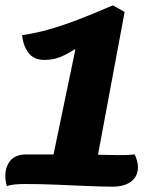

<svg xmlns="http://www.w3.org/2000/svg" viewBox="-22 -691 580 721"><path d="M4 8Q-2 -12 -2 -29Q-2 -66 17.5 -88.5Q37 -111 76 -111H179L261 -505L259 -506Q231 -488 204.5 -477Q178 -466 144 -466Q105 -466 85 -492.5Q65 -519 61 -559Q115 -567 165.5 -581.5Q216 -596 273 -618Q330 -640 402 -671L446 -646L346 -110Q382 -109 418.5 -108.5Q455 -108 484 -111Q496 -84 496 -63Q496 -29 470.5 -9.5Q445 10 401 10Q363 10 306.5 7.5Q250 5 189 2.5Q128 0 75 0Q52 0 34.5 1.5Q17 3 4 8Z"/></svg>

Font: Sansita Swashed
Style: Bold
Weight: 700
Designer: Pablo Cosgaya
Foundry: Omnibus-Type
Version: Version 1.003; ttfautohint (v1.8.3)